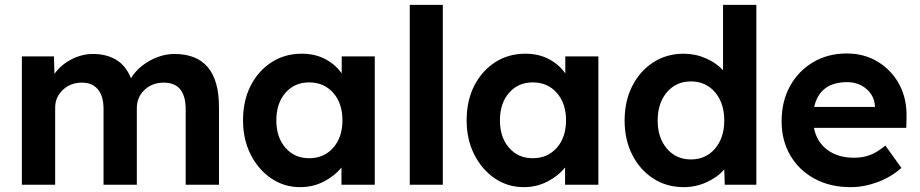

<svg xmlns="http://www.w3.org/2000/svg" viewBox="-20 -760 3785 790"><path d="M70 0V-528H202L204 -456Q230 -493 273.5 -515.5Q317 -538 362 -538Q418 -538 458 -514Q498 -490 519 -438Q536 -467 565.5 -490Q595 -513 629.5 -525.5Q664 -538 697 -538Q881 -538 881 -320V0H744V-310Q744 -420 654 -420Q606 -420 574.5 -390Q543 -360 543 -315V0H406V-312Q406 -364 383 -392Q360 -420 317 -420Q270 -420 238.5 -390Q207 -360 207 -317V0Z M1215 10Q1149 10 1096 -26Q1043 -62 1011.5 -124Q980 -186 980 -265Q980 -346 1011.5 -407.5Q1043 -469 1097.5 -504Q1152 -539 1221 -539Q1277 -539 1319 -516.5Q1361 -494 1386 -458V-528H1522V0H1385V-71Q1357 -36 1312.5 -13Q1268 10 1215 10ZM1252 -109Q1313 -109 1351 -152Q1389 -195 1389 -265Q1389 -335 1351 -378Q1313 -421 1252 -421Q1192 -421 1154.5 -378Q1117 -335 1117 -265Q1117 -195 1154.5 -152Q1192 -109 1252 -109Z M1666 0V-740H1802V0Z M2135 10Q2069 10 2016 -26Q1963 -62 1931.5 -124Q1900 -186 1900 -265Q1900 -346 1931.5 -407.5Q1963 -469 2017.5 -504Q2072 -539 2141 -539Q2197 -539 2239 -516.5Q2281 -494 2306 -458V-528H2442V0H2305V-71Q2277 -36 2232.5 -13Q2188 10 2135 10ZM2172 -109Q2233 -109 2271 -152Q2309 -195 2309 -265Q2309 -335 2271 -378Q2233 -421 2172 -421Q2112 -421 2074.5 -378Q2037 -335 2037 -265Q2037 -195 2074.5 -152Q2112 -109 2172 -109Z M2793 10Q2723 10 2668 -25.5Q2613 -61 2581.5 -123Q2550 -185 2550 -264Q2550 -344 2581.5 -406Q2613 -468 2668 -503.5Q2723 -539 2793 -539Q2841 -539 2884.5 -520Q2928 -501 2955 -471V-740H3092V0H2962L2960 -63Q2934 -32 2889 -11Q2844 10 2793 10ZM2823 -104Q2884 -104 2922 -148.5Q2960 -193 2960 -264Q2960 -336 2922 -380.5Q2884 -425 2823 -425Q2762 -425 2724 -380.5Q2686 -336 2686 -264Q2686 -193 2724 -148.5Q2762 -104 2823 -104Z M3480 10Q3395 10 3331 -25Q3267 -60 3231.5 -121Q3196 -182 3196 -261Q3196 -343 3230.5 -405.5Q3265 -468 3325.5 -504Q3386 -540 3465 -540Q3536 -540 3592.5 -505.5Q3649 -471 3680.5 -412Q3712 -353 3710 -277L3709 -234H3329Q3340 -177 3383.5 -144Q3427 -111 3494 -111Q3530 -111 3559.5 -122Q3589 -133 3623 -161L3689 -69Q3646 -31 3590.5 -10.5Q3535 10 3480 10ZM3466 -422Q3353 -422 3330 -320H3580V-324Q3577 -367 3544.5 -394.5Q3512 -422 3466 -422Z"/></svg>

Font: Lexend SemiBold
Style: Regular
Weight: 600
Designer: Bonnie Shaver-Troup, Thomas Jockin
Foundry: Lexend
Version: Version 1.005; ttfautohint (v1.8.3)